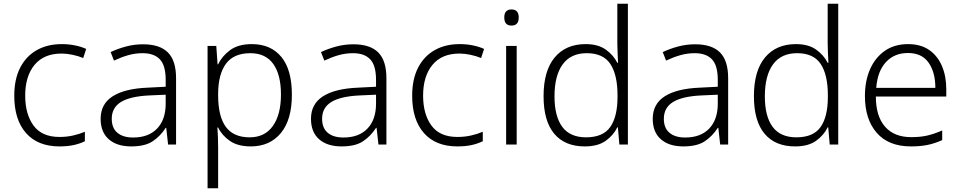

<svg xmlns="http://www.w3.org/2000/svg" viewBox="-20 -780 5182 1036"><path d="M301 10Q184 10 120.5 -62Q57 -134 57 -263Q57 -353 89 -415Q121 -477 178.5 -509.5Q236 -542 313 -542Q351 -542 385 -535Q419 -528 445 -516L429 -467Q402 -478 371 -484.5Q340 -491 312 -491Q217 -491 166.5 -430Q116 -369 116 -264Q116 -164 161 -102.5Q206 -41 301 -41Q340 -41 375 -49Q410 -57 438 -69V-18Q412 -5 378.5 2.5Q345 10 301 10Z M752 -541Q842 -541 886 -497Q930 -453 930 -358V0H887L877 -90H874Q845 -45 803.5 -17.5Q762 10 688 10Q611 10 567 -28.5Q523 -67 523 -139Q523 -219 588 -260.5Q653 -302 777 -307L874 -312V-349Q874 -427 842.5 -460Q811 -493 750 -493Q709 -493 671 -482Q633 -471 595 -453L577 -499Q615 -517 659.5 -529Q704 -541 752 -541ZM784 -265Q682 -260 632.5 -229.5Q583 -199 583 -139Q583 -89 613.5 -63.5Q644 -38 698 -38Q781 -38 827 -85.5Q873 -133 874 -217V-269Z M1339 -542Q1441 -542 1498 -473Q1555 -404 1555 -269Q1555 -134 1495.5 -62Q1436 10 1333 10Q1263 10 1220 -20Q1177 -50 1157 -92H1153Q1155 -67 1156 -37.5Q1157 -8 1157 17V236H1100V-532H1147L1154 -433H1157Q1177 -476 1221 -509Q1265 -542 1339 -542ZM1331 -493Q1242 -493 1200 -437Q1158 -381 1157 -276V-266Q1157 -152 1198.5 -95.5Q1240 -39 1327 -39Q1409 -39 1452.5 -100.5Q1496 -162 1496 -270Q1496 -377 1454.5 -435Q1413 -493 1331 -493Z M1887 -541Q1977 -541 2021 -497Q2065 -453 2065 -358V0H2022L2012 -90H2009Q1980 -45 1938.5 -17.5Q1897 10 1823 10Q1746 10 1702 -28.5Q1658 -67 1658 -139Q1658 -219 1723 -260.5Q1788 -302 1912 -307L2009 -312V-349Q2009 -427 1977.5 -460Q1946 -493 1885 -493Q1844 -493 1806 -482Q1768 -471 1730 -453L1712 -499Q1750 -517 1794.5 -529Q1839 -541 1887 -541ZM1919 -265Q1817 -260 1767.5 -229.5Q1718 -199 1718 -139Q1718 -89 1748.5 -63.5Q1779 -38 1833 -38Q1916 -38 1962 -85.5Q2008 -133 2009 -217V-269Z M2448 10Q2331 10 2267.5 -62Q2204 -134 2204 -263Q2204 -353 2236 -415Q2268 -477 2325.5 -509.5Q2383 -542 2460 -542Q2498 -542 2532 -535Q2566 -528 2592 -516L2576 -467Q2549 -478 2518 -484.5Q2487 -491 2459 -491Q2364 -491 2313.5 -430Q2263 -369 2263 -264Q2263 -164 2308 -102.5Q2353 -41 2448 -41Q2487 -41 2522 -49Q2557 -57 2585 -69V-18Q2559 -5 2525.5 2.5Q2492 10 2448 10Z M2740 -729Q2779 -729 2779 -686Q2779 -642 2740 -642Q2701 -642 2701 -686Q2701 -729 2740 -729ZM2768 -532V0H2711V-532Z M3135 10Q3028 10 2970.5 -58.5Q2913 -127 2913 -261Q2913 -398 2973 -470Q3033 -542 3140 -542Q3207 -542 3248.5 -512.5Q3290 -483 3311 -441H3315Q3314 -464 3312.5 -492.5Q3311 -521 3311 -545V-760H3368V0H3322L3314 -93H3311Q3290 -50 3248 -20Q3206 10 3135 10ZM3142 -39Q3234 -39 3273 -95Q3312 -151 3312 -257V-266Q3312 -376 3273.5 -434.5Q3235 -493 3146 -493Q3060 -493 3016 -432.5Q2972 -372 2972 -260Q2972 -152 3014 -95.5Q3056 -39 3142 -39Z M3731 -541Q3821 -541 3865 -497Q3909 -453 3909 -358V0H3866L3856 -90H3853Q3824 -45 3782.5 -17.5Q3741 10 3667 10Q3590 10 3546 -28.5Q3502 -67 3502 -139Q3502 -219 3567 -260.5Q3632 -302 3756 -307L3853 -312V-349Q3853 -427 3821.5 -460Q3790 -493 3729 -493Q3688 -493 3650 -482Q3612 -471 3574 -453L3556 -499Q3594 -517 3638.5 -529Q3683 -541 3731 -541ZM3763 -265Q3661 -260 3611.5 -229.5Q3562 -199 3562 -139Q3562 -89 3592.5 -63.5Q3623 -38 3677 -38Q3760 -38 3806 -85.5Q3852 -133 3853 -217V-269Z M4270 10Q4163 10 4105.5 -58.5Q4048 -127 4048 -261Q4048 -398 4108 -470Q4168 -542 4275 -542Q4342 -542 4383.5 -512.5Q4425 -483 4446 -441H4450Q4449 -464 4447.5 -492.5Q4446 -521 4446 -545V-760H4503V0H4457L4449 -93H4446Q4425 -50 4383 -20Q4341 10 4270 10ZM4277 -39Q4369 -39 4408 -95Q4447 -151 4447 -257V-266Q4447 -376 4408.5 -434.5Q4370 -493 4281 -493Q4195 -493 4151 -432.5Q4107 -372 4107 -260Q4107 -152 4149 -95.5Q4191 -39 4277 -39Z M4880 -542Q4948 -542 4993.5 -510.5Q5039 -479 5062.5 -424Q5086 -369 5086 -298V-259H4706Q4706 -153 4755.5 -96.5Q4805 -40 4897 -40Q4946 -40 4983 -48.5Q5020 -57 5064 -76V-24Q5024 -6 4985 2Q4946 10 4895 10Q4775 10 4711 -63Q4647 -136 4647 -262Q4647 -343 4674.5 -406Q4702 -469 4754 -505.5Q4806 -542 4880 -542ZM4879 -494Q4806 -494 4760.5 -445Q4715 -396 4708 -306H5027Q5027 -390 4990.5 -442Q4954 -494 4879 -494Z"/></svg>

Font: Noto Sans Bengali UI Light
Style: Regular
Weight: 300
Designer: Jelle Bosma - Monotype Design Team
Foundry: Monotype Imaging Inc.
Version: Version 2.003; ttfautohint (v1.8.4.7-5d5b)